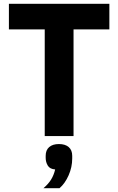

<svg xmlns="http://www.w3.org/2000/svg" viewBox="-20 -718 624 1013"><path d="M557 -563H368V0H216V-563H27V-698H557ZM291 42Q324 42 342.5 58Q361 74 361 104V118Q361 164 342 207Q323 250 294 275H209Q235 253 249.5 229.5Q264 206 271 176Q243 174 232 155.5Q221 137 221 115V104Q221 74 239.5 58Q258 42 291 42Z"/></svg>

Font: IBM Plex Sans
Style: Regular
Weight: 400
Designer: Mike Abbink, Paul van der Laan, Pieter van Rosmalen
Foundry: Bold Monday
Version: Version 3.201